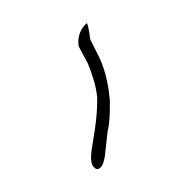

<svg xmlns="http://www.w3.org/2000/svg" viewBox="-20 -750 165 166"><path d="M48 -710 56 -695C60 -685 63 -676 64 -666V-662C64 -653 63 -645 62 -638L59 -619C58 -608 60 -606 63 -604C66 -603 70 -606 71 -618L73 -636C75 -645 75 -652 75 -663C74 -674 72 -687 66 -700L58 -716C57 -724 56 -729 55 -730C55 -730 46 -723 48 -710ZM59 -619ZM63 -604ZM75 -663H76Z"/></svg>

Font: Stray Cat
Style: Hl
Weight: 100
Version: Version 1.0